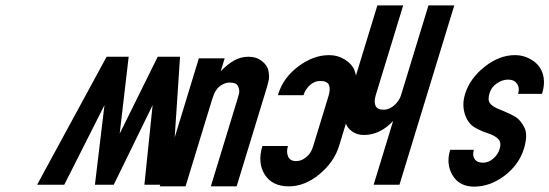

<svg xmlns="http://www.w3.org/2000/svg" viewBox="-20 -687 2043 714"><path d="M458.5 -476H376.5L118 0H219L368.5 -296L333 0H403L547.5 -296L517 0H618L649.5 -476H566.5L425.1 -190Z M815.5 -470H719.5L574 6H670L768.4 -316C770.2 -322 772.6 -328.7 775.5 -336C778.4 -343.3 782.4 -350.2 787.3 -356.5C792.2 -362.8 799.1 -368.3 807.8 -373C816.6 -377.7 825.3 -380 834 -380C851.3 -380 862 -375 865.9 -365C869.8 -355 870.8 -346.2 868.8 -338.5C866.8 -330.8 864.7 -323.3 862.4 -316L764 6H860L969.4 -352C974.5 -368.7 977.9 -381.3 979.5 -390C981.2 -398.7 980.8 -409.8 978.3 -423.5C975.8 -437.2 967.7 -449.3 953.9 -460C940.2 -470.7 923.7 -476 904.3 -476C885 -476 867.1 -471.3 850.6 -462C834 -452.7 817.5 -439.3 800.8 -422Z M1015.4 -339 1013.6 -333H1108.6C1113.1 -347.7 1121.1 -360.2 1132.6 -370.5C1144.1 -380.8 1156.8 -386 1170.8 -386C1188.1 -386 1198.9 -381 1203.2 -371C1207.5 -361 1207 -347.3 1201.7 -330L1144.8 -144C1140.3 -129.3 1134.4 -118.2 1127.1 -110.5C1119.7 -102.8 1112.3 -97.2 1104.9 -93.5C1097.4 -89.8 1089.4 -88 1080.7 -88C1066 -88 1056.3 -93.7 1051.4 -105C1046.5 -116.3 1046.3 -129.3 1050.8 -144H955.8C943.2 -102.7 946 -67.3 964.4 -38C982.8 -8.7 1012.6 6 1054 6C1094 6 1132.1 -9.2 1168.4 -39.5C1204.6 -69.8 1228.8 -104.7 1240.8 -144L1297.7 -330C1302.8 -346.7 1305.6 -363 1306.2 -379C1306.7 -395 1304 -410.7 1298 -426C1292 -441.3 1280.2 -454.5 1262.6 -465.5C1245 -476.5 1225.5 -482 1204.1 -482C1164.8 -482 1126.5 -468 1089.3 -440C1052.1 -412 1027.5 -378.3 1015.4 -339Z M1333 -185C1373 -185 1409.3 -202.3 1441.9 -237L1369.5 0H1465.5L1669.4 -667H1573.4L1471.3 -333C1467 -319 1458.7 -306.5 1446.3 -295.5C1433.9 -284.5 1420.8 -279 1406.8 -279C1390.8 -279 1380.6 -284 1376.4 -294C1372.1 -304 1372.4 -317 1377.3 -333L1479.4 -667H1383.4L1270.3 -297C1266 -283 1263.4 -271.7 1262.4 -263C1261.4 -254.3 1262.3 -243.8 1265.2 -231.5C1268.1 -219.2 1275.8 -208.3 1288.3 -199C1300.8 -189.7 1315.7 -185 1333 -185Z M1869.9 -391C1884.6 -391 1895.5 -385.8 1902.7 -375.5C1909.8 -365.2 1911.2 -352.7 1906.7 -338H1995.7C2004.1 -365.3 2005.1 -389.8 1998.7 -411.5C1992.3 -433.2 1979.2 -450.3 1959.4 -463C1939.6 -475.7 1918.1 -482 1894.7 -482C1856.1 -482 1818.5 -467.5 1781.9 -438.5C1745.4 -409.5 1721.2 -375.7 1709.4 -337C1703.9 -319 1702 -302 1703.8 -286C1705.6 -270 1709.8 -256 1716.5 -244C1723.1 -232 1730.7 -223 1739.2 -217C1747.7 -211 1759.9 -204.7 1775.9 -198L1803.9 -188C1818.7 -182 1829.2 -175 1835.4 -167C1841.7 -159 1842.5 -147.7 1838 -133C1833.8 -119 1825.8 -107 1814 -97C1802.3 -87 1789.8 -82 1776.4 -82C1761.8 -82 1751.3 -86.5 1745.1 -95.5C1738.8 -104.5 1737.8 -116 1742.1 -130H1654.1C1643.3 -94.7 1646.3 -63 1663.1 -35C1679.8 -7 1706.6 7 1743.2 7C1783.2 7 1821.1 -6.7 1856.8 -34C1892.5 -61.3 1916.3 -94.7 1928.3 -134C1938.9 -168.7 1939.4 -195.2 1929.7 -213.5C1919.9 -231.8 1909.5 -244.5 1898.3 -251.5C1887.1 -258.5 1872.6 -265.7 1854.8 -273L1838 -280C1820.7 -286.7 1808.8 -294.2 1802.4 -302.5C1795.9 -310.8 1795.3 -323.7 1800.6 -341C1805.1 -355.7 1814.1 -367.7 1827.6 -377C1841.2 -386.3 1855.2 -391 1869.9 -391Z"/></svg>

Font: Din Kursivschrift
Style: Condensed Italic Polish
Weight: 400
Version: Version 1.07